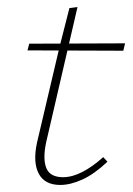

<svg xmlns="http://www.w3.org/2000/svg" viewBox="-20 -518 378 545"><path d="M151 7Q107 7 90 -25Q73 -57 85 -113L149 -385L177 -495L200 -498L111 -114Q101 -67 111.5 -41Q122 -15 159 -15Q185 -15 214 -30Q243 -45 273 -72L285 -59Q248 -24 214 -8.5Q180 7 151 7ZM58 -375 63 -394 335 -395 330 -374Z"/></svg>

Font: Ysabeau Infant Thin
Style: Italic
Weight: 250
Italic angle: -12°
Designer: Christian Thalmann (Catharsis Fonts)
Version: Version 2.001;gftools[0.9.30]; featfreeze: ss01,ss02,lnum